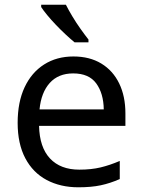

<svg xmlns="http://www.w3.org/2000/svg" viewBox="-20 -786 604 816"><path d="M292 -546Q361 -546 410.5 -516Q460 -486 486.5 -431.5Q513 -377 513 -304V-251H146Q148 -160 192.5 -112.5Q237 -65 317 -65Q368 -65 407.5 -74.5Q447 -84 489 -102V-25Q448 -7 408 1.5Q368 10 313 10Q237 10 178.5 -21Q120 -52 87.5 -113.5Q55 -175 55 -264Q55 -352 84.5 -415Q114 -478 167.5 -512Q221 -546 292 -546ZM291 -474Q228 -474 191.5 -433.5Q155 -393 148 -321H421Q420 -389 389 -431.5Q358 -474 291 -474ZM260 -766Q271 -744 287.5 -716.5Q304 -689 322.5 -663Q341 -637 356 -618V-606H297Q280 -620 259 -639.5Q238 -659 217.5 -680.5Q197 -702 180.5 -722Q164 -742 155 -756V-766Z"/></svg>

Font: Noto Sans Canadian Aboriginal
Style: Regular
Weight: 400
Designer: Monotype Design Team, Typotheque's Kevin King
Foundry: Monotype Imaging Inc.
Version: Version 2.002